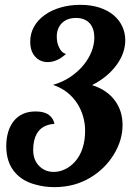

<svg xmlns="http://www.w3.org/2000/svg" viewBox="-20 -769 554 794"><path d="M127.9 -5.4Q75.2 -19 44.9 -52.7Q5.9 -94.2 5.9 -165Q5.9 -196.3 13.7 -222.7Q21.5 -249 36.6 -268.1Q68.8 -308.1 127 -308.1Q158.2 -308.1 176.8 -297.4Q199.7 -283.2 205.1 -256.8Q153.8 -253.4 132.3 -216.3Q117.2 -189.5 117.2 -148.9Q117.2 -106.4 143.1 -81.5Q166.5 -58.1 202.6 -58.1Q225.6 -58.1 248.5 -68.8Q271.5 -79.6 290 -100.1Q332 -147.9 332 -229Q332 -257.8 324 -286.4Q315.9 -314.9 300.3 -339.8Q264.6 -396 199.2 -418Q239.7 -429.7 271.7 -451.4Q303.7 -473.1 326.7 -501.5Q348.1 -528.3 359.1 -557.1Q370.1 -585.9 370.1 -612.8Q370.1 -650.4 351.6 -671.9Q331.5 -694.8 293.9 -694.8Q258.3 -694.8 236.3 -673.8Q214.8 -652.3 214.8 -617.2Q214.8 -592.8 223.6 -574.7Q233.4 -551.3 252.9 -545.9Q216.3 -512.2 176.8 -512.2Q162.1 -512.2 148.9 -517.8Q135.7 -523.4 126 -534.2Q105 -556.6 105 -597.2Q105 -630.4 120.6 -658.4Q136.2 -686.5 165 -707Q192.9 -727.1 230.7 -738Q268.6 -749 312 -749Q356.4 -749 391.6 -737.5Q426.8 -726.1 451.2 -705.1Q474.1 -685.1 486.1 -658.7Q498 -632.3 498 -603Q498 -550.8 463.9 -502.9Q426.3 -450.2 360.8 -417Q424.3 -397 457 -350.6Q486.8 -308.6 486.8 -252Q486.8 -189.9 451.7 -131.8Q415 -71.3 354 -34.7Q288.1 4.9 205.1 4.9Q164.1 4.9 127.9 -5.4Z"/></svg>

Font: Pattaya
Style: Regular
Weight: 400
Designer: Pablo Impallari / Thai characters Designed by Thanarat Vachiruckul and Suppakit Chalermlarp
Foundry: Pablo Impallari
Version: Version 1.007;September 16, 2023;FontCreator 15.0.0.2934 64-